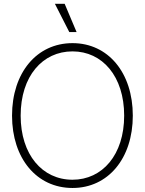

<svg xmlns="http://www.w3.org/2000/svg" viewBox="-20 -959 746 989"><path d="M353.5 9.3C536.6 9.3 664.1 -142.6 664.1 -363.3C664.1 -585 536.6 -736.8 353.5 -736.8C169.4 -736.8 42 -584.5 42 -363.3C42 -143.1 168.9 9.3 353.5 9.3ZM353.5 -33.2C197.8 -33.2 86.4 -162.6 86.4 -363.3C86.4 -566.9 199.2 -694.3 353.5 -694.3C507.3 -694.3 619.6 -565.9 619.6 -363.3C619.6 -161.6 507.3 -33.2 353.5 -33.2ZM336.9 -793.9H374.5L313 -939.5H262.7Z"/></svg>

Font: Raveo Display Display ExLight
Style: Regular
Weight: 200
Designer: Jakub Foglar, Rasmus Andersson (Inter)
Foundry: Jakubfoglar.com
Version: Version 1.100;Glyphs 3.2.3 (3260)